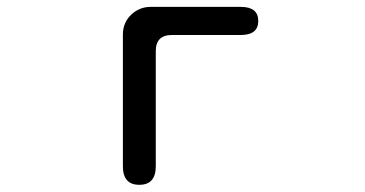

<svg xmlns="http://www.w3.org/2000/svg" viewBox="-20 -504 1040 547"><path d="M409.2 -484.4H666Q715.8 -484.4 715.8 -444.3Q715.8 -404.3 666 -404.3H469.7Q423.8 -404.3 423.8 -358.4V-30.3Q423.8 22.5 377 22.5Q330.1 22.5 330.1 -30.3V-405.3Q330.1 -439.5 353.5 -461.9Q377 -484.4 409.2 -484.4Z"/></svg>

Font: KTXP_ComRound
Style: Medium
Weight: 500
Version: Version 1.01;May 16, 2022;FontCreator 13.0.0.2683 64-bit